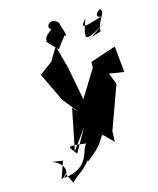

<svg xmlns="http://www.w3.org/2000/svg" viewBox="-242 -883 1009 1226"><g transform="rotate(-20 262.0 -270.0)"><path d="M25 83 -24 192C26 179 -3 127 39 237C126 169 105 212 226 80C332 68 186 18 173 143C374 25 267 -42 377 83L386 14L514 -262L491 -339L587 -315L585 -489L411 -447L407 -409L254 -204L314 -177L283 -225L259 -462L231 -619L171 -536L80 -480L153 -284L227 -174L195 -214L117 52L224 -71L126 72C86 10 62 -1 204 31C161 53 179 188 -6 189C67 142 -16 68 -63 62ZM240 -597C256 -593 212 -566 309 -666C335 -628 298 -753 304 -751C261 -810 205 -753 242 -730C112 -655 275 -646 180 -672ZM467 -596C590 -627 485 -576 580 -711C609 -788 502 -704 569 -699C410 -660 428 -679 469 -721C417 -596 399 -565 573 -655Z"/></g></svg>

Font: Asimov Silicon
Style: Regular
Weight: 400
Designer: Google
Version: Version 2.000980; 2014